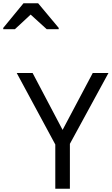

<svg xmlns="http://www.w3.org/2000/svg" viewBox="-103 -1164 689 1184"><path d="M283 -363 469 -714H566L328 -277V0H238V-273L0 -714H98ZM-83 -984V-992L42 -1144H132L259 -992V-984H185L86 -1074L-11 -984Z"/></svg>

Font: Noto Sans Tifinagh Air
Style: Regular
Weight: 400
Designer: JamraPatel
Foundry: JamraPatel LLC
Version: Version 2.006; ttfautohint (v1.8.4.7-5d5b)